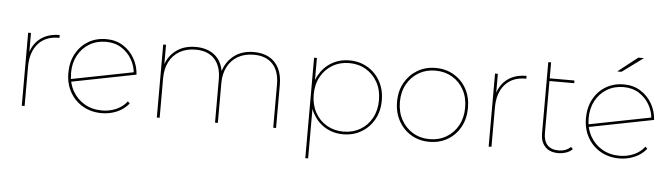

<svg xmlns="http://www.w3.org/2000/svg" viewBox="-53 -938 4725 1354"><g transform="rotate(5 2310.0 -261.5)"><path d="M115 0V-517H135V-374L133 -377Q154 -445 206.5 -482.5Q259 -520 338 -520V-500Q337 -500 335.5 -500Q334 -500 332 -500Q239 -500 187 -440.5Q135 -381 135 -278V0Z M681 3Q606 3 547.5 -30.5Q489 -64 455.5 -123.5Q422 -183 422 -259Q422 -336 453.5 -394.5Q485 -453 540.5 -486.5Q596 -520 668 -520Q735 -520 786 -488.5Q837 -457 867.5 -404.5Q898 -352 902 -289L440 -198L434 -216L891 -306L882 -292Q879 -346 852 -393.5Q825 -441 778 -471Q731 -501 668 -501Q602 -501 550.5 -470Q499 -439 470 -385Q441 -331 441 -262Q441 -190 472 -134.5Q503 -79 557 -47.5Q611 -16 681 -16Q734 -16 780.5 -36Q827 -56 858 -96L872 -82Q838 -40 787.5 -18.5Q737 3 681 3Z M1071 0V-517H1091V-371L1089 -374Q1111 -441 1166 -480.5Q1221 -520 1302 -520Q1382 -520 1434 -479.5Q1486 -439 1499 -359L1496 -360Q1515 -431 1571.5 -475.5Q1628 -520 1714 -520Q1776 -520 1821 -495.5Q1866 -471 1890.5 -423Q1915 -375 1915 -305V0H1895V-305Q1895 -401 1847.5 -451Q1800 -501 1715 -501Q1649 -501 1601.5 -473.5Q1554 -446 1528.5 -396.5Q1503 -347 1503 -281V0H1483V-305Q1483 -401 1435.5 -451Q1388 -501 1303 -501Q1237 -501 1189.5 -473.5Q1142 -446 1116.5 -396.5Q1091 -347 1091 -281V0Z M2390 3Q2319 3 2263 -30.5Q2207 -64 2174.5 -123Q2142 -182 2142 -258Q2142 -335 2174.5 -394Q2207 -453 2263 -486.5Q2319 -520 2390 -520Q2461 -520 2518 -486.5Q2575 -453 2608 -394Q2641 -335 2641 -258Q2641 -182 2608 -123Q2575 -64 2518 -30.5Q2461 3 2390 3ZM2139 194V-517H2159V-327L2149 -257L2159 -187V194ZM2390 -16Q2456 -16 2508.5 -46.5Q2561 -77 2591 -132Q2621 -187 2621 -258Q2621 -330 2591 -384.5Q2561 -439 2508.5 -470Q2456 -501 2390 -501Q2324 -501 2271.5 -470Q2219 -439 2189 -384.5Q2159 -330 2159 -258Q2159 -187 2189 -132Q2219 -77 2271.5 -46.5Q2324 -16 2390 -16Z M3000 3Q2928 3 2871.5 -30.5Q2815 -64 2782 -123.5Q2749 -183 2749 -259Q2749 -336 2782 -394.5Q2815 -453 2871.5 -486.5Q2928 -520 3000 -520Q3072 -520 3129 -486.5Q3186 -453 3218.5 -394.5Q3251 -336 3251 -259Q3251 -183 3218.5 -123.5Q3186 -64 3129 -30.5Q3072 3 3000 3ZM3000 -16Q3066 -16 3118.5 -47Q3171 -78 3201 -133Q3231 -188 3231 -259Q3231 -331 3201 -385.5Q3171 -440 3118.5 -470.5Q3066 -501 3000 -501Q2934 -501 2882 -470.5Q2830 -440 2799.5 -385.5Q2769 -331 2769 -259Q2769 -188 2799.5 -133Q2830 -78 2882 -47Q2934 -16 3000 -16Z M3420 0V-517H3440V-374L3438 -377Q3459 -445 3511.5 -482.5Q3564 -520 3643 -520V-500Q3642 -500 3640.5 -500Q3639 -500 3637 -500Q3544 -500 3492 -440.5Q3440 -381 3440 -278V0Z M3912 3Q3851 3 3819 -32Q3787 -67 3787 -124V-630H3807V-129Q3807 -74 3834 -45Q3861 -16 3913 -16Q3965 -16 3999 -48L4013 -34Q3995 -15 3967.5 -6Q3940 3 3912 3ZM3797 -498V-517H3982V-498Z M4345 3Q4270 3 4211.5 -30.5Q4153 -64 4119.5 -123.5Q4086 -183 4086 -259Q4086 -336 4117.5 -394.5Q4149 -453 4204.5 -486.5Q4260 -520 4332 -520Q4399 -520 4450 -488.5Q4501 -457 4531.5 -404.5Q4562 -352 4566 -289L4104 -198L4098 -216L4555 -306L4546 -292Q4543 -346 4516 -393.5Q4489 -441 4442 -471Q4395 -501 4332 -501Q4266 -501 4214.5 -470Q4163 -439 4134 -385Q4105 -331 4105 -262Q4105 -190 4136 -134.5Q4167 -79 4221 -47.5Q4275 -16 4345 -16Q4398 -16 4444.5 -36Q4491 -56 4522 -96L4536 -82Q4502 -40 4451.5 -18.5Q4401 3 4345 3ZM4277 -607 4417 -717H4457L4307 -607Z"/></g></svg>

Font: Montserrat Alternates Thin
Style: Regular
Weight: 100
Designer: Julieta Ulanovsky
Foundry: Julieta Ulanovsky
Version: Version 9.000